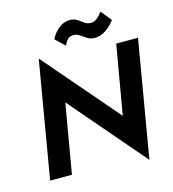

<svg xmlns="http://www.w3.org/2000/svg" viewBox="-134 -1022 1052 1166"><g transform="rotate(-15 392.5 -439.0)"><path d="M292 -822Q307 -856 340 -884Q373 -912 415 -911Q442 -910 460 -897.5Q478 -885 494.5 -873Q511 -861 536 -861Q556 -862 573.5 -877Q591 -892 606 -912L660 -846Q648 -828 627.5 -809Q607 -790 581.5 -778Q556 -766 528 -767Q504 -768 485 -780.5Q466 -793 447.5 -805.5Q429 -818 407 -817Q381 -816 368.5 -798Q356 -780 350 -767ZM648 -700H785L660 34L257 -435L182 0H45L170 -734L573 -266Z"/></g></svg>

Font: Von Semi
Style: Italic
Weight: 600
Version: Version 4.000; ttfautohint (v1.8.4.7-5d5b)